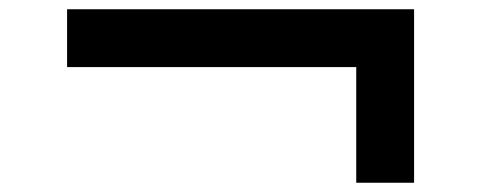

<svg xmlns="http://www.w3.org/2000/svg" viewBox="-20 -520 1040 415"><path d="M125 -500H875V-125H750V-375H125Z"/></svg>

Font: Dogica Pixel
Style: Regular
Weight: 400
Designer: Roberto Mocci
Version: Version 001.000